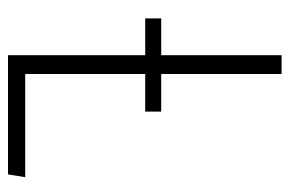

<svg xmlns="http://www.w3.org/2000/svg" viewBox="-142 -582 724 480"><g transform="rotate(90 220.0 -342.0)"><path d="M165 -43H423L416 0H118V-343H26V-383H118V-684H165V-383H259V-343H165Z"/></g></svg>

Font: Fira Sans Condensed ExtraLight
Style: Regular
Weight: 275
Width: 3
Designer: Carrois Corporate & Edenspiekermann AG
Foundry: Carrois Corporate GbR & Edenspiekermann AG
Version: Version 4.203